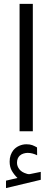

<svg xmlns="http://www.w3.org/2000/svg" viewBox="-20 -672 267 982"><path d="M69.3 238.3Q52.7 222.2 41 202.4Q29.3 182.6 29.3 154.3Q29.3 136.2 34.4 121.8Q39.6 107.4 48.3 96.2Q60.5 81.5 78.4 73.7Q96.2 65.9 114.7 65.9Q133.3 65.9 145 70.3Q156.7 74.7 169.4 82L169.9 122.1Q145 109.9 121.6 109.9Q112.3 109.9 101.1 113Q89.8 116.2 81.1 124Q74.7 129.9 70.8 138.9Q66.9 147.9 66.9 160.6Q66.9 178.2 78.9 193.6Q90.8 209 115.7 216.3Q117.7 216.8 120.6 217.8Q123.5 218.8 127.4 218.8Q130.9 218.8 133.3 218.3L188.5 207V247.6L10.7 290V252ZM80.1 -652.3H147.9V-0.5H80.1Z"/></svg>

Font: Vazir Light
Style: Light
Weight: 300
Designer: Saber Rastikerdar
Foundry: Saber Rastikerdar
Version: Version 30.0.0